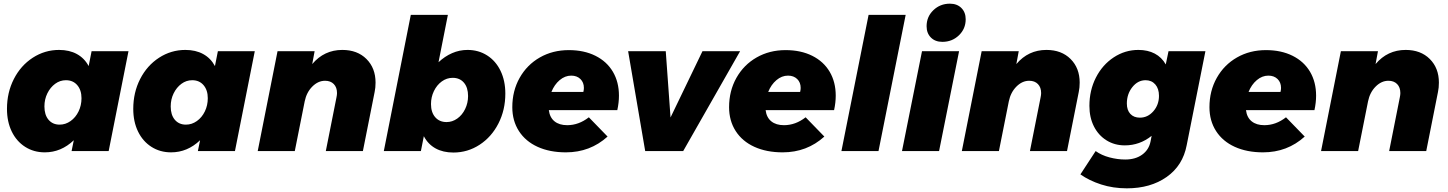

<svg xmlns="http://www.w3.org/2000/svg" viewBox="-20 -823 7891 1046"><path d="M18 -230Q18 -319 55.5 -392.5Q93 -466 158.5 -508.5Q224 -551 302 -551Q358 -551 399 -528.5Q440 -506 463 -463L479 -544H680L572 0H370L382 -59Q313 7 224 7Q164 7 117 -23Q70 -53 44 -106.5Q18 -160 18 -230ZM424 -288Q424 -332 401 -359Q378 -386 339 -386Q307 -386 280.5 -366.5Q254 -347 238 -314.5Q222 -282 222 -243Q222 -197 244.5 -170.5Q267 -144 305 -144Q337 -144 364.5 -163.5Q392 -183 408 -216Q424 -249 424 -288Z M706 -230Q706 -319 743.5 -392.5Q781 -466 846.5 -508.5Q912 -551 990 -551Q1046 -551 1087 -528.5Q1128 -506 1151 -463L1167 -544H1368L1260 0H1058L1070 -59Q1001 7 912 7Q852 7 805 -23Q758 -53 732 -106.5Q706 -160 706 -230ZM1112 -288Q1112 -332 1089 -359Q1066 -386 1027 -386Q995 -386 968.5 -366.5Q942 -347 926 -314.5Q910 -282 910 -243Q910 -197 932.5 -170.5Q955 -144 993 -144Q1025 -144 1052.5 -163.5Q1080 -183 1096 -216Q1112 -249 1112 -288Z M2026 -373Q2026 -345 2021 -322L1957 0H1755L1813 -292Q1816 -306 1816 -316Q1816 -347 1798.5 -365Q1781 -383 1751 -383Q1713 -383 1681.5 -351.5Q1650 -320 1640 -271L1586 0H1384L1492 -544H1694L1681 -474Q1746 -551 1845 -551Q1927 -551 1976.5 -501.5Q2026 -452 2026 -373Z M2733 -313Q2733 -224 2695.5 -150.5Q2658 -77 2593 -34.5Q2528 8 2450 8Q2394 8 2353 -14.5Q2312 -37 2289 -81L2273 0H2071L2218 -742H2420L2369 -484Q2403 -516 2443 -533.5Q2483 -551 2527 -551Q2587 -551 2634 -521Q2681 -491 2707 -437Q2733 -383 2733 -313ZM2328 -256Q2328 -211 2351 -184.5Q2374 -158 2413 -158Q2444 -158 2471 -177Q2498 -196 2514 -229Q2530 -262 2530 -300Q2530 -346 2507.5 -372.5Q2485 -399 2446 -399Q2414 -399 2387 -379.5Q2360 -360 2344 -327Q2328 -294 2328 -256Z M3352 -302Q3352 -264 3343 -223H2970Q2975 -183 3001 -162Q3027 -141 3070 -141Q3133 -141 3188 -184L3290 -79Q3195 7 3063 7Q2975 7 2909 -23Q2843 -53 2807 -109Q2771 -165 2771 -239Q2771 -328 2811 -399Q2851 -470 2921 -510Q2991 -550 3079 -550Q3162 -550 3224 -519Q3286 -488 3319 -432Q3352 -376 3352 -302ZM3161 -344Q3161 -374 3142 -392.5Q3123 -411 3092 -411Q3058 -411 3029 -386.5Q3000 -362 2984 -322H3158Q3161 -334 3161 -344Z M4012 -544 3702 0H3495L3402 -544H3607L3633 -183L3807 -544Z M4533 -302Q4533 -264 4524 -223H4151Q4156 -183 4182 -162Q4208 -141 4251 -141Q4314 -141 4369 -184L4471 -79Q4376 7 4244 7Q4156 7 4090 -23Q4024 -53 3988 -109Q3952 -165 3952 -239Q3952 -328 3992 -399Q4032 -470 4102 -510Q4172 -550 4260 -550Q4343 -550 4405 -519Q4467 -488 4500 -432Q4533 -376 4533 -302ZM4342 -344Q4342 -374 4323 -392.5Q4304 -411 4273 -411Q4239 -411 4210 -386.5Q4181 -362 4165 -322H4339Q4342 -334 4342 -344Z M4914 -742 4766 0H4564L4712 -742Z M5205 -544 5096 0H4894L5003 -544ZM5241 -718Q5241 -666 5204 -630.5Q5167 -595 5114 -595Q5075 -595 5051.5 -618.5Q5028 -642 5028 -680Q5028 -732 5065 -767.5Q5102 -803 5155 -803Q5194 -803 5217.5 -779.5Q5241 -756 5241 -718Z M5862 -373Q5862 -345 5857 -322L5793 0H5591L5649 -292Q5652 -306 5652 -316Q5652 -347 5634.5 -365Q5617 -383 5587 -383Q5549 -383 5517.5 -351.5Q5486 -320 5476 -271L5422 0H5220L5328 -544H5530L5517 -474Q5582 -551 5681 -551Q5763 -551 5812.5 -501.5Q5862 -452 5862 -373Z M5866 127 5949 0Q5981 23 6024.5 34.5Q6068 46 6110 46Q6166 46 6202.5 19.5Q6239 -7 6248 -52L6254 -83Q6189 -31 6108 -31Q6052 -31 6008 -58.5Q5964 -86 5939.5 -134.5Q5915 -183 5915 -246Q5915 -331 5950.5 -400.5Q5986 -470 6047.5 -510.5Q6109 -551 6182 -551Q6233 -551 6271 -531Q6309 -511 6331 -472L6346 -544H6547L6445 -32Q6424 79 6336 141Q6248 203 6119 203Q6044 203 5979 182Q5914 161 5866 127ZM6294 -301Q6294 -340 6274 -363Q6254 -386 6221 -386Q6179 -386 6149 -348.5Q6119 -311 6119 -259Q6119 -223 6138 -202.5Q6157 -182 6190 -182Q6233 -182 6263.5 -217Q6294 -252 6294 -301Z M7150 -302Q7150 -264 7141 -223H6768Q6773 -183 6799 -162Q6825 -141 6868 -141Q6931 -141 6986 -184L7088 -79Q6993 7 6861 7Q6773 7 6707 -23Q6641 -53 6605 -109Q6569 -165 6569 -239Q6569 -328 6609 -399Q6649 -470 6719 -510Q6789 -550 6877 -550Q6960 -550 7022 -519Q7084 -488 7117 -432Q7150 -376 7150 -302ZM6959 -344Q6959 -374 6940 -392.5Q6921 -411 6890 -411Q6856 -411 6827 -386.5Q6798 -362 6782 -322H6956Q6959 -334 6959 -344Z M7819 -373Q7819 -345 7814 -322L7750 0H7548L7606 -292Q7609 -306 7609 -316Q7609 -347 7591.5 -365Q7574 -383 7544 -383Q7506 -383 7474.5 -351.5Q7443 -320 7433 -271L7379 0H7177L7285 -544H7487L7474 -474Q7539 -551 7638 -551Q7720 -551 7769.5 -501.5Q7819 -452 7819 -373Z"/></svg>

Font: Gontserrat ExtraBold
Style: Italic
Weight: 800
Italic angle: -11.3°
Designer: Julieta Ulanovsky
Foundry: Julieta Ulanovsky
Version: Version 6.001